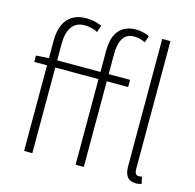

<svg xmlns="http://www.w3.org/2000/svg" viewBox="-116 -927 1075 1059"><g transform="rotate(15 421.5 -397.0)"><path d="M109 0V-629Q109 -685 126 -722Q143 -759 175 -777.5Q207 -796 251 -796Q274 -796 296.5 -791.5Q319 -787 341 -777L328 -738Q309 -748 289.5 -752Q270 -756 252 -756Q205 -756 180.5 -722Q156 -688 156 -625V0ZM403 0V-650Q403 -703 418 -737.5Q433 -772 462.5 -789.5Q492 -807 533 -807Q552 -807 571.5 -802.5Q591 -798 610 -790L597 -751Q565 -767 533 -767Q490 -767 470 -735Q450 -703 450 -646V0ZM36 -489V-525L110 -530H572V-489ZM749 13Q728 13 713.5 4Q699 -5 692 -23Q685 -41 685 -69V-794H732V-63Q732 -46 738 -37.5Q744 -29 754 -29Q758 -29 762 -29.5Q766 -30 774 -31L782 8Q775 10 767.5 11.5Q760 13 749 13Z"/></g></svg>

Font: Noto Sans SC ExtraLight
Style: Regular
Weight: 250
Designer: Ryoko NISHIZUKA 西塚涼子 (kana, bopomofo & ideographs); Paul D. Hunt (Latin, Greek & Cyrillic); Sandoll Communications 산돌커뮤니
Foundry: Adobe
Version: Version 2.004-H2;hotconv 1.0.118;makeotfexe 2.5.65603